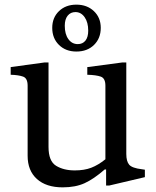

<svg xmlns="http://www.w3.org/2000/svg" viewBox="-20 -797 670 827"><path d="M250 10Q179 10 139 -26Q99 -62 99 -126V-428Q99 -460 79.5 -467Q60 -474 26 -475V-508L172 -528H189V-164Q189 -103 221.5 -83Q254 -63 302 -63Q343 -63 373 -74.5Q403 -86 434 -111V-428Q434 -460 414 -467Q394 -474 356 -475V-508L507 -528H524V-134Q524 -102 536.5 -87.5Q549 -73 591 -68L604 -66V-34L451 2H437V-67H431Q384 -26 344.5 -8Q305 10 250 10ZM309 -575Q263 -575 234 -603.5Q205 -632 205 -677Q205 -721 234 -749Q263 -777 309 -777Q355 -777 384.5 -749Q414 -721 414 -677Q414 -632 385 -603.5Q356 -575 309 -575ZM315 -607Q336 -607 348 -622Q360 -637 360 -665Q360 -701 344.5 -723Q329 -745 305 -745Q284 -745 271.5 -729.5Q259 -714 259 -686Q259 -650 274.5 -628.5Q290 -607 315 -607Z"/></svg>

Font: Hedvig Letters Serif 14pt
Style: Regular
Weight: 400
Designer: Alexander Örn & Tor Weibull
Foundry: Kanon Foundry
Version: Version 1.000; ttfautohint (v1.8.4.7-5d5b)